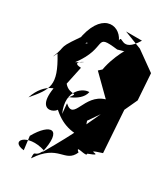

<svg xmlns="http://www.w3.org/2000/svg" viewBox="-146 -670 875 1007"><g transform="rotate(20 292.0 -167.0)"><path d="M354 -51 410 -108C342 -13 339 6 189 185C254 33 181 26 99 126L95 208C5 183 84 114 195 173C156 230 151 177 145 235C258 114 318 198 369 121C334 80 418 135 414 111C525 91 365 96 491 80L522 -208L503 -150L567 -242L584 -400L485 -501L386 -561L481 -544C394 -443 376 -545 367 -504C344 -588 227 -615 166 -431C266 -434 247 -458 208 -428C231 -490 148 -386 215 -493C60 -341 129 -397 70 -305L88 -329C150 -170 117 -139 23 -61C81 -168 165 -149 131 -151C65 38 262 -62 171 -81C227 8 294 36 369 40ZM405 -373 317 -318 408 -190C290 -177 287 -21 224 -101L219 -40C187 -171 283 -205 314 -196C287 -126 158 -131 220 -132C274 -180 220 -140 187 -197L229 -301C143 -319 304 -356 190 -318C329 -447 226 -501 375 -456L412 -460C451 -501 362 -418 331 -309Z"/></g></svg>

Font: Asimov Silicon
Style: Regular
Weight: 400
Designer: Google
Version: Version 2.000980; 2014